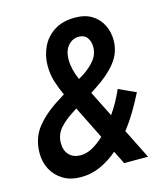

<svg xmlns="http://www.w3.org/2000/svg" viewBox="-107 -784 761 878"><g transform="rotate(-15 273.0 -345.0)"><path d="M13 -143Q13 -216 55.5 -267.5Q98 -319 170 -362L190 -375Q175 -407 163.5 -443Q152 -479 152 -520Q152 -568 172 -609.5Q192 -651 231.5 -676Q271 -701 329 -701Q377 -701 409 -681Q441 -661 457.5 -628Q474 -595 474 -556Q474 -497 436.5 -450.5Q399 -404 334 -363L313 -349L374 -227Q410 -279 434 -335L515 -298Q496 -260 471.5 -218.5Q447 -177 418 -140L488 0H375L344 -62Q306 -29 262 -9Q218 11 169 11Q120 11 85 -10Q50 -31 31.5 -66Q13 -101 13 -143ZM252 -522Q252 -477 275 -425L298 -439Q331 -460 353.5 -487.5Q376 -515 376 -551Q376 -576 363 -594Q350 -612 323 -612Q294 -612 273 -588.5Q252 -565 252 -522ZM119 -163Q119 -127 139 -106.5Q159 -86 193 -86Q221 -86 249 -101.5Q277 -117 305 -143L228 -298L210 -286Q170 -261 144.5 -232Q119 -203 119 -163Z"/></g></svg>

Font: Radio Canada Condensed Medium
Style: Italic
Weight: 500
Width: 3
Italic angle: -12°
Designer: Charles Daoud, Etienne Aubert Bonn, Alexandre Saumier Demers, Jacques Le Bailly
Foundry: Radio-Canada
Version: Version 2.104; ttfautohint (v1.8.4.7-5d5b);gftools[0.9.28.de